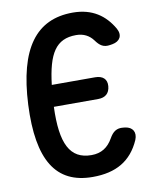

<svg xmlns="http://www.w3.org/2000/svg" viewBox="-92 -864 774 980"><g transform="rotate(-10 295.0 -374.0)"><path d="M515 -172 506 -173C471 -177 451 -162 433 -130C408 -86 373 -63 322 -63C210 -63 168 -149 175 -339H405C442 -339 464 -358 467 -395C470 -431 448 -451 408 -451H184C203 -611 245 -680 350 -680C389 -680 418 -664 438 -637C459 -608 478 -594 513 -600L525 -602C564 -609 582 -638 561 -676C519 -749 454 -796 353 -796C163 -796 62 -662 48 -372C35 -87 118 48 309 48C430 48 510 2 555 -100C571 -139 553 -167 515 -172Z"/></g></svg>

Font: 寒蝉团圆体 Round
Style: Regular
Weight: 500
Designer: 寒蝉字型
Version: Version 2.700;Glyphs 3.1.1 (3135)